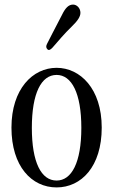

<svg xmlns="http://www.w3.org/2000/svg" viewBox="-20 -817 494 838"><path d="M227 1C335 1 424 -90 424 -260C424 -430 330 -521 227 -521C123 -521 30 -429 30 -260C30 -91 118 1 227 1ZM119 -259C119 -410 160 -490 227 -490C293 -490 335 -410 335 -259C335 -108 293 -29 227 -29C160 -29 119 -108 119 -259ZM187 -602C192 -596 200 -599 209 -609C236 -640 261 -670 293 -701C320 -727 331 -745 331 -761C331 -782 315 -797 299 -797C279 -797 265 -782 250 -751C234 -721 222 -697 209 -672C201 -656 193 -640 185 -625C180 -615 181 -608 187 -602Z"/></svg>

Font: 寒蝉锦书宋 CompactLight
Style: Bold
Weight: 400
Width: 4
Designer: 寒蝉锦书宋{Warren} 思源宋体{Ryoko NISHIZUKA 西塚涼子 (kana & ideographs); Frank Grießhammer (Latin, Greek & Cyrillic); Wenlong ZHANG 
Foundry: Adobe & ChillType
Version: Version 2.000;Glyphs 3.1.1 (3135)